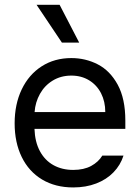

<svg xmlns="http://www.w3.org/2000/svg" viewBox="-20 -783 593 813"><path d="M42 -260.7Q42 -341.8 72 -404.5Q102.1 -467.3 156.5 -502.2Q210.9 -537.1 282.2 -537.1Q342.3 -537.1 394 -510.5Q445.8 -483.9 478.3 -424.6Q510.7 -365.2 510.7 -272.5V-237.3H126Q127.9 -182.1 148.9 -143.1Q169.9 -104 206.3 -83.7Q242.7 -63.5 290 -63.5Q335 -63.5 366 -80.3Q397 -97.2 413.1 -124H502.9Q490.2 -84 460.7 -53.5Q431.2 -22.9 387.5 -6.1Q343.8 10.7 290 10.7Q214.4 10.7 158.2 -22.9Q102.1 -56.6 72 -118.2Q42 -179.7 42 -260.7ZM425.8 -308.6Q425.8 -353 408 -387.9Q390.1 -422.9 357.4 -442.9Q324.7 -462.9 282.2 -462.9Q237.8 -462.9 203.4 -441.9Q168.9 -420.9 149.2 -385.5Q129.4 -350.1 126.5 -308.6ZM134.8 -762.7H232.4L315.4 -602.5H242.2Z"/></svg>

Font: WEMIX Pretendard
Style: Regular
Weight: 400
Designer: Base glyphs from Inter by Rasmus Andersson; Hangeul glyphs from Noto Sans CJK(Source Han Sans) by Jang Soo-young and Kan
Foundry: Kil Hyung-jin
Version: Version 1.000